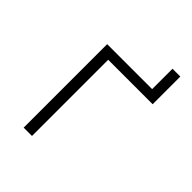

<svg xmlns="http://www.w3.org/2000/svg" viewBox="-180 -706 800 800"><g transform="rotate(45 219.5 -306.0)"><path d="M100 0V-492H365V-612H411V-449H149V0Z"/></g></svg>

Font: Nunito Sans 7pt SemiCondensed ExtraLight
Style: Regular
Weight: 250
Width: 4
Designer: Vernon Adams
Foundry: Vernon Adams
Version: Version 3.101;gftools[0.9.27]